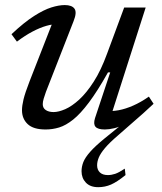

<svg xmlns="http://www.w3.org/2000/svg" viewBox="-20 -514 657 777"><path d="M601.5 -94Q581.5 -75 560 -55.8Q538.5 -36.5 514 -15.5L457.5 34Q423 63.5 404.8 85.2Q386.5 107 379.8 123.5Q373 140 373 155Q373 173 384.2 183.8Q395.5 194.5 416.5 194.5Q431 194.5 446 189.5Q461 184.5 485 168.5L488 194.5Q454 222 429.5 232.8Q405 243.5 377.5 243.5Q345 243.5 327.5 225Q310 206.5 310 179Q310 160.5 317.2 142Q324.5 123.5 344.8 100.5Q365 77.5 403.5 46L488 -22.5L493.5 -15Q465 -0.5 442.8 4.8Q420.5 10 404.5 10Q376 10 366.5 -1Q357 -12 364.5 -36L426 -221H417Q374.5 -145.5 340 -99.5Q305.5 -53.5 276 -30Q246.5 -6.5 219.5 1.8Q192.5 10 164.5 10Q115 10 92 -11.8Q69 -33.5 69 -68Q69 -86 75.2 -112Q81.5 -138 99.5 -184.5L200.5 -443L215 -415.5Q194 -417 167.8 -409.5Q141.5 -402 111.5 -386.2Q81.5 -370.5 48.5 -345.5L26.5 -375.5Q78 -424 117.8 -449.2Q157.5 -474.5 188 -484Q218.5 -493.5 242 -493.5Q271 -493.5 281.5 -478.8Q292 -464 278 -429L166 -142.5Q160.5 -127.5 156.8 -114.8Q153 -102 153 -92.5Q153 -77 165 -68.8Q177 -60.5 197 -60.5Q217 -60.5 244 -72.2Q271 -84 300.8 -111.2Q330.5 -138.5 359.5 -183.8Q388.5 -229 413 -296L482.5 -483.5H569.5L427 -38.5L412.5 -65Q433.5 -63 460.5 -68Q487.5 -73 518.5 -86.5Q549.5 -100 582.5 -123Z"/></svg>

Font: Newsreader 10pt
Style: Italic
Weight: 400
Italic angle: -17°
Version: Version 1.003